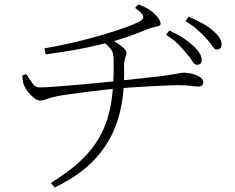

<svg xmlns="http://www.w3.org/2000/svg" viewBox="-20 -779 1040 850"><path d="M853 -492Q841 -492 831.5 -508Q822 -524 805 -543Q789 -563 768 -584Q747 -605 715 -625L730 -644Q767 -627 793 -609.5Q819 -592 836 -576Q873 -542 873 -514Q873 -503 867 -497.5Q861 -492 853 -492ZM205 31Q290 -21 345 -75Q400 -129 431 -192Q462 -255 473.5 -333Q485 -411 483 -511Q483 -531 479.5 -543.5Q476 -556 465.5 -568Q455 -580 434 -597L457 -611Q472 -605 491.5 -593Q511 -581 525.5 -568Q540 -555 540 -546Q540 -538 537 -530.5Q534 -523 531.5 -513Q529 -503 529 -486Q534 -363 505.5 -262Q477 -161 408 -83Q339 -5 222 51ZM155 -334Q145 -334 130.5 -345.5Q116 -357 104 -372.5Q92 -388 87 -400Q80 -415 79 -445L96 -451Q110 -429 123.5 -410.5Q137 -392 155 -392Q175 -392 210.5 -394.5Q246 -397 288 -400.5Q330 -404 372 -408Q414 -412 448.5 -415.5Q483 -419 502 -421Q536 -425 577 -429Q618 -433 654 -437.5Q690 -442 709 -444Q741 -449 755.5 -451.5Q770 -454 778 -455.5Q786 -457 797 -457Q813 -457 832 -452Q851 -447 865.5 -437.5Q880 -428 880 -416Q880 -409 876 -402.5Q872 -396 857 -396Q847 -396 824 -399Q801 -402 766 -402Q750 -402 717 -400.5Q684 -399 645 -397Q606 -395 569 -392.5Q532 -390 506 -388Q481 -386 441.5 -381.5Q402 -377 359 -371.5Q316 -366 280.5 -361Q245 -356 228 -352Q206 -348 189 -341Q172 -334 155 -334ZM177 -565Q243 -576 310.5 -592Q378 -608 438.5 -626Q499 -644 543.5 -660.5Q588 -677 606 -689Q617 -697 613 -709.5Q609 -722 578 -744L592 -759Q617 -751 634.5 -740Q652 -729 661 -721Q670 -713 680.5 -699Q691 -685 691 -674Q691 -667 683 -664Q675 -661 663 -659Q651 -657 639 -652Q612 -641 583 -630Q554 -619 523.5 -609Q493 -599 461 -591Q431 -584 398.5 -576Q366 -568 316 -559Q266 -550 182 -538ZM939 -560Q929 -560 919 -576Q909 -592 892 -610Q874 -630 853.5 -648Q833 -666 801 -686L815 -705Q852 -689 879 -674Q906 -659 923 -643Q961 -611 961 -582Q961 -571 955 -565.5Q949 -560 939 -560Z"/></svg>

Font: Noto Serif HK ExtraLight
Style: Regular
Weight: 200
Designer: Ryoko NISHIZUKA 西塚涼子 (kana & ideographs); Frank Grießhammer (Latin, Greek & Cyrillic); Wenlong ZHANG 张文龙 (bopomofo); San
Foundry: Adobe
Version: Version 2.002-H1;hotconv 1.1.0;makeotfexe 2.6.0